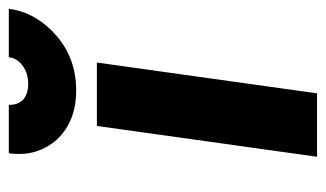

<svg xmlns="http://www.w3.org/2000/svg" viewBox="-172 -568 740 436"><g transform="rotate(-90 198.0 -350.0)"><path d="M60 0H204L274 -500H130ZM68 -700Q59 -636 99 -591Q140 -547 211 -547Q282 -547 334 -591Q388 -638 396 -700H286Q284 -681 266 -668Q249 -656 226 -656Q202 -656 189 -668Q177 -681 178 -700Z"/></g></svg>

Font: Unageo
Style: ExtraBold-Italic
Weight: 800
Designer: Richard Sepsi
Foundry: Richard Sepsi
Version: Version 2.000